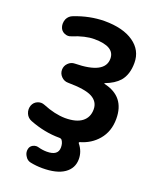

<svg xmlns="http://www.w3.org/2000/svg" viewBox="-172 -862 934 1155"><g transform="rotate(20 295.0 -284.0)"><path d="M243.2 196.3Q204.1 196.3 166 188.5Q143.6 183.6 131.8 163.1Q121.1 147.5 121.1 128.9Q121.1 125 122.1 120.1Q125 100.6 141.6 90.8Q153.3 84 165 84Q171.9 84 178.7 85.9Q207 93.8 234.4 93.8Q306.6 93.8 306.6 41Q306.6 41 306.6 40Q306.6 13.7 293.9 -3.9Q288.1 -10.7 277.3 -10.7H276.4Q182.6 -10.7 86.9 -47.9Q61.5 -57.6 50.8 -82Q44.9 -95.7 44.9 -109.4Q44.9 -121.1 48.8 -132.8Q57.6 -156.2 80.1 -166Q91.8 -170.9 103 -170.9Q114.3 -170.9 126 -166Q202.1 -134.8 268.6 -133.8Q339.8 -133.8 376.5 -162.1Q413.1 -190.4 413.1 -241.2Q413.1 -291 367.2 -315.4Q323.2 -338.9 212.9 -339.8Q188.5 -339.8 170.4 -357.9Q152.3 -376 152.3 -400.9Q152.3 -425.8 170.4 -443.8Q188.5 -461.9 212.9 -461.9Q403.3 -464.8 403.3 -562.5Q403.3 -640.6 272.5 -640.6Q214.8 -640.6 137.7 -609.4Q127 -604.5 116.2 -604.5Q104.5 -604.5 93.8 -609.4Q71.3 -619.1 64.5 -642.6Q61.5 -652.3 61.5 -663.1Q61.5 -677.7 67.4 -692.4Q79.1 -716.8 103.5 -725.6Q198.2 -762.7 293 -763.7Q412.1 -763.7 480 -716.3Q547.9 -668.9 547.9 -587.9Q547.9 -513.7 510.7 -469.7Q479.5 -434.6 421.9 -413.1Q419.9 -413.1 420.4 -410.6Q420.9 -408.2 422.9 -408.2Q560.5 -377 560.5 -234.4Q560.5 -153.3 513.7 -98.6Q470.7 -47.9 402.3 -28.3Q398.4 -27.3 397.5 -23.9Q396.5 -20.5 399.4 -18.6Q431.6 21.5 431.6 70.3Q431.6 128.9 383.3 162.6Q335 196.3 243.2 196.3Z"/></g></svg>

Font: Gen Jyuu GothicX Bold
Style: Bold
Weight: 700
Designer: Ryoko NISHIZUKA (kana &amp; ideographs); Paul D. Hunt (Latin, Greek &amp; Cyrillic); Wenlong ZHANG (bopomofo); Sandoll C
Version: Version 1.058.20140828